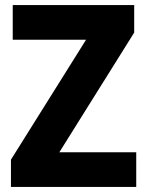

<svg xmlns="http://www.w3.org/2000/svg" viewBox="-20 -734 577 754"><path d="M515 0V-136H213L507 -606V-714H30V-578H318L23 -107V0Z"/></svg>

Font: Noto Sans Gurmukhi UI SemiCondensed ExtraBold
Style: Regular
Weight: 800
Width: 4
Designer: Jelle Bosma - Monotype Design Team
Foundry: Monotype Imaging Inc.
Version: Version 2.004